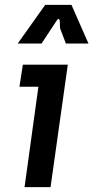

<svg xmlns="http://www.w3.org/2000/svg" viewBox="-20 -770 384 790"><path d="M81 0 138 -413H60L74 -504H259L188 0ZM53 -591 166 -750H274L344 -591H251L227 -654L226 -684Q225 -691 221.5 -692Q218 -693 213 -685L151 -591Z"/></svg>

Font: Finlandica Medium
Style: Italic
Weight: 500
Italic angle: -8°
Designer: Niklas Ekholm, Juho Hiilivirta, Jaakko Suomalainen
Foundry: Helsinki Type Studio
Version: Version 1.063